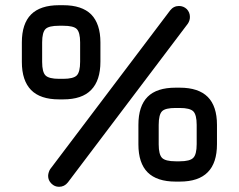

<svg xmlns="http://www.w3.org/2000/svg" viewBox="-20 -698 918 738"><path d="M223 -316C223 -316 223 -316 223 -316C271 -316 307 -328 330.5 -352.5C354 -376.5 366 -412.5 366 -461C366 -461 366 -535 366 -535C366 -535 366 -535 366 -535C366 -582.5 354 -618.5 330.5 -642.5C307 -666 271 -678 223 -678C223 -678 207 -678 207 -678C207 -678 207 -678 207 -678C159 -678 123 -666 99.5 -642.5C76 -619 64 -583 64 -535C64 -535 64 -460 64 -460C64 -460 64 -460 64 -460C64 -412 76 -376 99.5 -352C123 -328 159 -316 207 -316C207 -316 223 -316 223 -316ZM142 -535C142 -535 142 -535 142 -535C142 -561 146.5 -578 155 -586.5C163.5 -595 181 -599 207 -599C207 -599 223 -599 223 -599C223 -599 223 -599 223 -599C249 -599 266.5 -595 275 -586.5C283.5 -578 288 -561 288 -535C288 -535 288 -461 288 -461C288 -461 288 -461 288 -461C288 -434 283.5 -416.5 275 -408C266.5 -399.5 249 -395 223 -395C223 -395 207 -395 207 -395C207 -395 207 -395 207 -395C181 -395 163.5 -399.5 155 -408C146.5 -416.5 142 -433.5 142 -460C142 -460 142 -535 142 -535ZM671 0C671 0 671 0 671 0C719 0 755 -12 778.5 -36C802 -59.5 814 -95.5 814 -144C814 -144 814 -218 814 -218C814 -218 814 -218 814 -218C814 -266 802 -302 778.5 -325.5C755 -349 719 -361 671 -361C671 -361 655 -361 655 -361C655 -361 655 -361 655 -361C607 -361 571 -349.5 547.5 -326C524 -302.5 512 -266.5 512 -218C512 -218 512 -143 512 -143C512 -143 512 -143 512 -143C512 -95 524 -59 547.5 -35.5C571 -12 607 0 655 0C655 0 671 0 671 0ZM590 -218C590 -218 590 -218 590 -218C590 -244.5 594.5 -262 603 -270.5C611.5 -279 629 -283 655 -283C655 -283 671 -283 671 -283C671 -283 671 -283 671 -283C697 -283 714.5 -278.5 723 -270C731.5 -261.5 736 -244 736 -218C736 -218 736 -144 736 -144C736 -144 736 -144 736 -144C736 -117.5 731.5 -100 723 -91.5C714.5 -82.5 697 -78 671 -78C671 -78 655 -78 655 -78C655 -78 655 -78 655 -78C629 -78 611.5 -82.5 603 -91C594.5 -99.5 590 -117 590 -143C590 -143 590 -218 590 -218ZM207 20C220.5 20 232 14.5 241 3C241 3 702 -607 702 -607C702 -607 702 -607 702 -607C704.5 -610.5 706.5 -615 708 -619.5C709.5 -624 710 -628.5 710 -633C710 -633 710 -633 710 -633C710 -644.5 706 -654.5 698 -663C689.5 -671 679.5 -675 668 -675C668 -675 668 -675 668 -675C654.5 -675 643 -669.5 634 -658C634 -658 173 -48 173 -48C173 -48 173 -48 173 -48C170.5 -44.5 169 -40.5 167.5 -36C166 -31.5 165 -26.5 165 -22C165 -22 165 -22 165 -22C165 -10.5 169 -1 177.5 7.5C186 16 195.5 20 207 20C207 20 207 20 207 20Z"/></svg>

Font: Jura-Fortis-Bold
Style: Bold
Weight: 500
Designer: Daniel Johnson, Alexei Vanyashin, Mirko Velimirovic
Foundry: Daniel Johnson
Version: ""